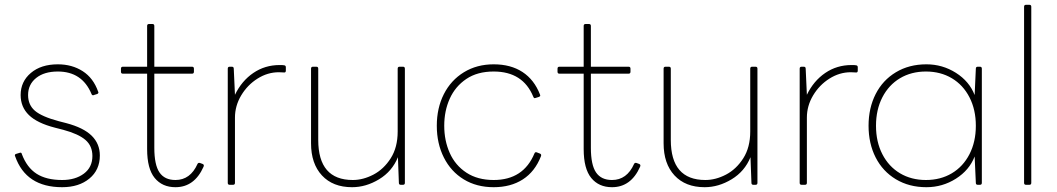

<svg xmlns="http://www.w3.org/2000/svg" viewBox="-20 -770 4405 800"><path d="M43 -119Q42 -120 42 -122Q42 -128 48 -129L61 -133L65 -134Q70 -134 71 -128Q92 -72 132.5 -46Q173 -20 239 -20Q294 -20 329.5 -46.5Q365 -73 365 -120Q365 -162 336 -187Q307 -212 244 -229L209 -238Q135 -257 100.5 -290.5Q66 -324 66 -374Q66 -430 108.5 -466Q151 -502 221 -502Q280 -502 324.5 -473.5Q369 -445 389 -388Q390 -387 390 -385Q390 -380 384 -378L371 -374Q370 -373 368 -373Q363 -373 361 -379Q322 -472 221 -472Q164 -472 130.5 -445Q97 -418 97 -374Q97 -333 125.5 -308.5Q154 -284 225 -265L256 -257Q328 -238 362 -204.5Q396 -171 396 -122Q396 -62 352.5 -26Q309 10 239 10Q88 10 43 -119Z M593 -149V-463H492Q484 -463 484 -471V-484Q484 -492 492 -492H593V-662Q593 -670 601 -670H615Q623 -670 623 -662V-492H780Q788 -492 788 -484V-471Q788 -463 780 -463H623V-154Q623 -83 644.5 -51.5Q666 -20 711 -20Q773 -20 803 -87Q806 -93 813 -91L824 -87Q832 -84 828 -75Q790 10 711 10Q656 10 624.5 -28.5Q593 -67 593 -149Z M937 0Q929 0 929 -8V-484Q929 -492 937 -492H946Q954 -492 954 -484L959 -375Q987 -433 1035.5 -466Q1084 -499 1145 -499Q1159 -499 1164 -498Q1171 -497 1171 -490V-476Q1171 -468 1165 -468L1142 -469Q1095 -469 1053 -442.5Q1011 -416 985 -372.5Q959 -329 959 -280V-8Q959 0 951 0Z M1276 -173V-484Q1276 -492 1284 -492H1298Q1306 -492 1306 -484V-187Q1306 -20 1450 -20Q1493 -20 1536 -42.5Q1579 -65 1608 -110.5Q1637 -156 1637 -222V-484Q1637 -492 1645 -492H1659Q1667 -492 1667 -484V-8Q1667 0 1659 0H1650Q1642 0 1642 -8L1638 -115Q1614 -56 1559.5 -23Q1505 10 1447 10Q1367 10 1321.5 -39Q1276 -88 1276 -173Z M1800 -246Q1800 -320 1829.5 -378Q1859 -436 1913 -469Q1967 -502 2037 -502Q2108 -502 2157 -470Q2206 -438 2230 -376L2231 -372Q2231 -368 2225 -366L2212 -362L2208 -361Q2204 -361 2202 -367Q2159 -472 2037 -472Q1969 -472 1923 -441Q1877 -410 1854 -359Q1831 -308 1831 -246Q1831 -184 1854 -132.5Q1877 -81 1923.5 -50.5Q1970 -20 2037 -20Q2161 -20 2207 -131Q2210 -138 2217 -135L2230 -130Q2237 -127 2234 -119Q2209 -55 2158.5 -22.5Q2108 10 2037 10Q1966 10 1912.5 -22.5Q1859 -55 1829.5 -113.5Q1800 -172 1800 -246Z M2412 -149V-463H2311Q2303 -463 2303 -471V-484Q2303 -492 2311 -492H2412V-662Q2412 -670 2420 -670H2434Q2442 -670 2442 -662V-492H2599Q2607 -492 2607 -484V-471Q2607 -463 2599 -463H2442V-154Q2442 -83 2463.5 -51.5Q2485 -20 2530 -20Q2592 -20 2622 -87Q2625 -93 2632 -91L2643 -87Q2651 -84 2647 -75Q2609 10 2530 10Q2475 10 2443.5 -28.5Q2412 -67 2412 -149Z M2745 -173V-484Q2745 -492 2753 -492H2767Q2775 -492 2775 -484V-187Q2775 -20 2919 -20Q2962 -20 3005 -42.5Q3048 -65 3077 -110.5Q3106 -156 3106 -222V-484Q3106 -492 3114 -492H3128Q3136 -492 3136 -484V-8Q3136 0 3128 0H3119Q3111 0 3111 -8L3107 -115Q3083 -56 3028.5 -23Q2974 10 2916 10Q2836 10 2790.5 -39Q2745 -88 2745 -173Z M3320 0Q3312 0 3312 -8V-484Q3312 -492 3320 -492H3329Q3337 -492 3337 -484L3342 -375Q3370 -433 3418.5 -466Q3467 -499 3528 -499Q3542 -499 3547 -498Q3554 -497 3554 -490V-476Q3554 -468 3548 -468L3525 -469Q3478 -469 3436 -442.5Q3394 -416 3368 -372.5Q3342 -329 3342 -280V-8Q3342 0 3334 0Z M3599 -246Q3599 -320 3628.5 -378Q3658 -436 3713 -469Q3768 -502 3840 -502Q3907 -502 3963 -466.5Q4019 -431 4041 -374L4046 -484Q4046 -492 4054 -492H4063Q4071 -492 4071 -484V-8Q4071 0 4063 0H4054Q4046 0 4046 -8L4041 -118Q4019 -61 3963 -25.5Q3907 10 3840 10Q3768 10 3713 -23Q3658 -56 3628.5 -114Q3599 -172 3599 -246ZM4046 -246Q4046 -313 4019.5 -364.5Q3993 -416 3946 -444Q3899 -472 3838 -472Q3777 -472 3730 -444Q3683 -416 3656.5 -364.5Q3630 -313 3630 -246Q3630 -179 3656.5 -127.5Q3683 -76 3730 -48Q3777 -20 3838 -20Q3899 -20 3946 -48Q3993 -76 4019.5 -127.5Q4046 -179 4046 -246Z M4255 0Q4247 0 4247 -8V-742Q4247 -750 4255 -750H4269Q4277 -750 4277 -742V-8Q4277 0 4269 0Z"/></svg>

Font: LINE Seed Sans KR Thin
Style: Regular
Weight: 250
Designer: LINE BX Design & Sandoll Inc & Dalton Maag Ltd
Foundry: Sandoll Inc.
Version: Version 1.000